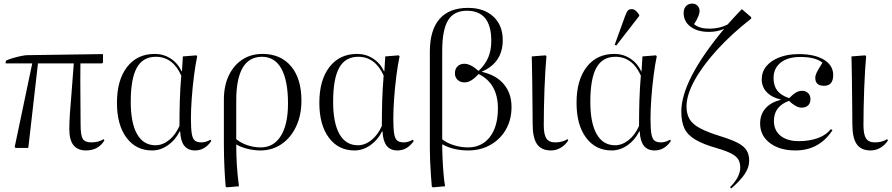

<svg xmlns="http://www.w3.org/2000/svg" viewBox="-20 -826 4978 1072"><path d="M460 14Q367 14 367 -104Q367 -141 370 -187.5Q373 -234 379 -302Q385 -370 392 -472H192L138 0H68L62 -5L160 -472H11L13 -487Q26 -494 49.5 -501Q73 -508 96.5 -513Q120 -518 133 -518L555 -524V-477L550 -472H429Q428 -365 429 -284Q430 -203 430 -130Q430 -71 442 -51Q454 -31 489 -31Q531 -31 558 -49L563 -42Q529 14 460 14Z M829 14Q739 14 686 -57.5Q633 -129 633 -252Q633 -379 689.5 -452Q746 -525 844 -525Q893 -525 933 -499Q973 -473 994 -428H996L1001 -511L1076 -517L1081 -512Q1071 -465 1063 -402Q1055 -339 1050.5 -276Q1046 -213 1046 -165Q1046 -110 1050.5 -81Q1055 -52 1067.5 -41.5Q1080 -31 1105 -31Q1129 -31 1155 -46L1160 -39Q1124 14 1069 14Q990 14 986 -92H983Q959 -44 917.5 -15Q876 14 829 14ZM848 -15Q888 -15 924 -44Q960 -73 982 -123Q982 -201 984 -265.5Q986 -330 992 -404Q945 -509 850 -509Q778 -509 744 -448Q710 -387 710 -258Q710 -139 745.5 -77Q781 -15 848 -15Z M1246 220 1240 216Q1236 172 1233 107.5Q1230 43 1230 -22V-270Q1230 -346 1257 -403.5Q1284 -461 1332.5 -493Q1381 -525 1445 -525Q1547 -525 1605 -456Q1663 -387 1663 -264Q1663 -183 1633.5 -120Q1604 -57 1552 -21.5Q1500 14 1434 14Q1398 14 1362 5Q1326 -4 1300 -19H1299Q1299 44 1302.5 97.5Q1306 151 1314 214ZM1436 -3Q1508 -3 1548 -67Q1588 -131 1588 -248Q1588 -376 1551 -442.5Q1514 -509 1443 -509Q1299 -509 1299 -264V-49Q1326 -27 1362 -15Q1398 -3 1436 -3Z M1959 14Q1869 14 1816 -57.5Q1763 -129 1763 -252Q1763 -379 1819.5 -452Q1876 -525 1974 -525Q2023 -525 2063 -499Q2103 -473 2124 -428H2126L2131 -511L2206 -517L2211 -512Q2201 -465 2193 -402Q2185 -339 2180.5 -276Q2176 -213 2176 -165Q2176 -110 2180.5 -81Q2185 -52 2197.5 -41.5Q2210 -31 2235 -31Q2259 -31 2285 -46L2290 -39Q2254 14 2199 14Q2120 14 2116 -92H2113Q2089 -44 2047.5 -15Q2006 14 1959 14ZM1978 -15Q2018 -15 2054 -44Q2090 -73 2112 -123Q2112 -201 2114 -265.5Q2116 -330 2122 -404Q2075 -509 1980 -509Q1908 -509 1874 -448Q1840 -387 1840 -258Q1840 -139 1875.5 -77Q1911 -15 1978 -15Z M2397 220 2391 216Q2389 192 2386 152.5Q2383 113 2381.5 72.5Q2380 32 2380 4V-537Q2380 -658 2434 -720Q2488 -782 2593 -782Q2682 -782 2734.5 -733.5Q2787 -685 2787 -602Q2787 -476 2670 -426V-425Q2750 -407 2793 -356Q2836 -305 2836 -229Q2836 -158 2805 -103.5Q2774 -49 2719 -17.5Q2664 14 2594 14Q2512 14 2450 -20H2449Q2449 16 2451 60Q2453 104 2456.5 145Q2460 186 2465 214ZM2592 -3Q2670 -3 2715 -61Q2760 -119 2760 -221Q2760 -360 2652 -413Q2611 -366 2574 -366Q2550 -366 2535 -380Q2520 -394 2520 -417Q2520 -441 2534.5 -455.5Q2549 -470 2573 -470Q2607 -470 2652 -430Q2689 -465 2706 -505Q2723 -545 2723 -598Q2723 -766 2587 -766Q2514 -766 2481.5 -712.5Q2449 -659 2449 -541V-48Q2474 -28 2513.5 -15.5Q2553 -3 2592 -3Z M3056 14Q3003 14 2978.5 -21Q2954 -56 2954 -133Q2954 -156 2953.5 -198Q2953 -240 2952.5 -289Q2952 -338 2951.5 -384.5Q2951 -431 2950 -465Q2949 -499 2949 -511L3026 -517L3031 -512Q3028 -480 3025 -432Q3022 -384 3020 -329.5Q3018 -275 3017 -222Q3016 -169 3016 -128Q3016 -75 3030.5 -53Q3045 -31 3080 -31Q3120 -31 3148 -49L3153 -42Q3136 -16 3110.5 -1Q3085 14 3056 14Z M3395 14Q3305 14 3252 -57.5Q3199 -129 3199 -252Q3199 -379 3255.5 -452Q3312 -525 3410 -525Q3459 -525 3499 -499Q3539 -473 3560 -428H3562L3567 -511L3642 -517L3647 -512Q3637 -465 3629 -402Q3621 -339 3616.5 -276Q3612 -213 3612 -165Q3612 -110 3616.5 -81Q3621 -52 3633.5 -41.5Q3646 -31 3671 -31Q3695 -31 3721 -46L3726 -39Q3690 14 3635 14Q3556 14 3552 -92H3549Q3525 -44 3483.5 -15Q3442 14 3395 14ZM3414 -15Q3454 -15 3490 -44Q3526 -73 3548 -123Q3548 -201 3550 -265.5Q3552 -330 3558 -404Q3511 -509 3416 -509Q3344 -509 3310 -448Q3276 -387 3276 -258Q3276 -139 3311.5 -77Q3347 -15 3414 -15ZM3421 -572 3412 -576 3470 -736Q3478 -758 3485 -766.5Q3492 -775 3507 -775Q3518 -775 3527.5 -768Q3537 -761 3549 -743V-737Z M4063 226 4056 219Q4083 193 4098 164.5Q4113 136 4113 110Q4113 82 4102 64Q4091 46 4063.5 31.5Q4036 17 3985 2Q3907 -20 3863 -46Q3819 -72 3801.5 -109Q3784 -146 3784 -203Q3784 -378 4023 -665Q3986 -648 3938 -648Q3874 -648 3835.5 -677Q3797 -706 3797 -754Q3797 -777 3810 -791.5Q3823 -806 3845 -806Q3863 -806 3874.5 -794Q3886 -782 3886 -765Q3886 -738 3855 -691Q3884 -666 3941 -666Q3997 -666 4042 -689Q4067 -716 4084 -735Q4101 -754 4122 -775L4174 -730V-722Q4065 -637 3983.5 -547.5Q3902 -458 3857.5 -376.5Q3813 -295 3813 -232Q3813 -190 3830 -161Q3847 -132 3889.5 -109.5Q3932 -87 4007 -64Q4068 -45 4101.5 -27Q4135 -9 4149 14.5Q4163 38 4163 72Q4163 108 4138.5 145Q4114 182 4063 226Z M4421 14Q4333 14 4278.5 -27.5Q4224 -69 4224 -136Q4224 -187 4254 -221Q4284 -255 4340 -269V-270Q4289 -282 4261 -311.5Q4233 -341 4233 -383Q4233 -425 4259 -456.5Q4285 -488 4332 -506Q4379 -524 4440 -524Q4529 -524 4580.5 -492.5Q4632 -461 4632 -407Q4632 -347 4581 -347Q4532 -347 4532 -391Q4532 -405 4539.5 -420.5Q4547 -436 4572 -476Q4533 -508 4448 -508Q4379 -508 4339 -476.5Q4299 -445 4299 -390Q4299 -347 4320 -320Q4341 -293 4386 -278Q4409 -301 4425 -310Q4441 -319 4458 -319Q4479 -319 4492 -306Q4505 -293 4505 -272Q4505 -250 4492 -237.5Q4479 -225 4455 -225Q4425 -225 4385 -263Q4301 -232 4301 -151Q4301 -98 4338 -68Q4375 -38 4440 -38Q4500 -38 4546.5 -55Q4593 -72 4619 -105L4628 -99Q4554 14 4421 14Z M4841 14Q4788 14 4763.5 -21Q4739 -56 4739 -133Q4739 -156 4738.5 -198Q4738 -240 4737.5 -289Q4737 -338 4736.5 -384.5Q4736 -431 4735 -465Q4734 -499 4734 -511L4811 -517L4816 -512Q4813 -480 4810 -432Q4807 -384 4805 -329.5Q4803 -275 4802 -222Q4801 -169 4801 -128Q4801 -75 4815.5 -53Q4830 -31 4865 -31Q4905 -31 4933 -49L4938 -42Q4921 -16 4895.5 -1Q4870 14 4841 14Z"/></svg>

Font: Literata 72pt Light
Style: Regular
Weight: 300
Designer: Latin by Veronika Burian and Jose Scaglione. Greek by Irene Vlachou. Cyrillic by Vera Evstafieva.
Foundry: TypeTogether
Version: Version 3.002